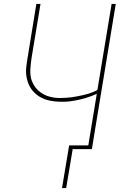

<svg xmlns="http://www.w3.org/2000/svg" viewBox="-20 -755 640 972"><path d="M294 197 330 -19H427L470 -280Q457 -274 443.5 -269Q430 -264 417 -260Q404 -256 390 -252.5Q376 -249 360 -246Q344 -243 331 -241.5Q318 -240 310 -240H287Q270 -240 254 -242Q238 -244 222 -248Q206 -252 192 -259Q178 -266 166 -275.5Q154 -285 144 -297Q134 -309 127.5 -323Q121 -337 117 -352.5Q113 -368 112 -384.5Q111 -401 113.5 -420.5Q116 -440 118 -452L164 -735H185L140 -463Q138 -448 136 -433Q134 -418 133.5 -403Q133 -388 134.5 -373.5Q136 -359 141 -346Q146 -333 153.5 -321Q161 -309 171 -299.5Q181 -290 192.5 -282.5Q204 -275 217.5 -270Q231 -265 247.5 -262Q264 -259 275 -259H288Q301 -259 314.5 -260Q328 -261 341.5 -262.5Q355 -264 369.5 -267Q384 -270 400.5 -273.5Q417 -277 429.5 -281Q442 -285 451 -289L473 -299L545 -735H566L445 0H348L315 197Z"/></svg>

Font: Iosevka Aile Thin Oblique
Style: Regular
Weight: 100
Italic angle: -9°
Designer: Belleve Invis
Foundry: Belleve Invis
Version: Version 31.1.0; ttfautohint (v1.8.4)